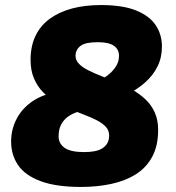

<svg xmlns="http://www.w3.org/2000/svg" viewBox="-20 -730 697 760"><path d="M301 10Q202 10 140.5 -13Q79 -36 51.5 -76.5Q24 -117 24 -170Q24 -215 43.5 -255Q63 -295 100 -323Q137 -351 185 -361L294 -289Q268 -282 249.5 -268.5Q231 -255 221.5 -236Q212 -217 212 -190Q212 -162 235.5 -145Q259 -128 313 -128Q336 -128 354.5 -131.5Q373 -135 386 -143.5Q399 -152 405.5 -164.5Q412 -177 412 -193Q412 -214 399 -228Q386 -242 364 -253.5Q342 -265 314 -275.5Q286 -286 257 -298Q228 -310 200 -326.5Q172 -343 150 -365.5Q128 -388 114.5 -419.5Q101 -451 101 -493Q101 -548 121 -589Q141 -630 178 -656.5Q215 -683 265.5 -696.5Q316 -710 379 -710Q466 -710 519 -688.5Q572 -667 596.5 -630Q621 -593 621 -546Q621 -502 603.5 -467Q586 -432 556.5 -405.5Q527 -379 491 -360L382 -416Q403 -428 418 -442Q433 -456 442 -472.5Q451 -489 451 -509Q451 -535 430.5 -549Q410 -563 368 -563Q343 -563 326 -559.5Q309 -556 299 -548.5Q289 -541 284 -531Q279 -521 279 -509Q279 -491 293 -477Q307 -463 330 -451.5Q353 -440 382 -428.5Q411 -417 442.5 -404.5Q474 -392 503 -375.5Q532 -359 555.5 -337Q579 -315 592.5 -285Q606 -255 606 -216Q606 -153 582.5 -109.5Q559 -66 517.5 -40Q476 -14 420.5 -2Q365 10 301 10Z"/></svg>

Font: Georama ExtraCondensed Thin ExtraBold
Style: Italic
Weight: 800
Italic angle: -9°
Version: Version 1.001